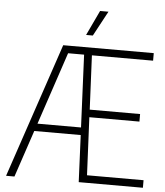

<svg xmlns="http://www.w3.org/2000/svg" viewBox="-61 -998 905 1052"><g transform="rotate(5 391.0 -472.0)"><path d="M453.5 -41.5H764.5V0H411.5L400 -258H144.5L58 0H12L261.5 -740H759.5V-698.5H423L437 -401H714V-359.5H438.5ZM158.5 -299.5H398L380 -698.5H292ZM381.5 -807 446.5 -944.5H492.5L418.5 -807Z"/></g></svg>

Font: Encode Sans Condensed ExLight
Style: Regular
Weight: 275
Width: 3
Designer: Multiple Designers
Foundry: Impallari Type
Version: Version 2.000